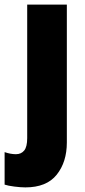

<svg xmlns="http://www.w3.org/2000/svg" viewBox="-62 -573 367 833"><path d="M48 240Q28 240 0.5 236.5Q-27 233 -42 228V87Q-16 96 7 96Q30 96 43 80Q56 64 56 26V-553H228V45Q228 130 184 185Q140 240 48 240Z"/></svg>

Font: Noto Sans Bengali Condensed Black
Style: Regular
Weight: 900
Width: 3
Designer: Joana Ranito - Universal Thirst; Jelle Bosma - Monotype Design Team
Foundry: Universal Thirst ehf.
Version: Version 3.000; ttfautohint (v1.8.4.7-5d5b)